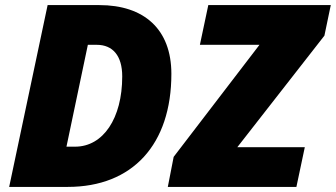

<svg xmlns="http://www.w3.org/2000/svg" viewBox="-20 -734 1319 754"><path d="M16 0H246C501 0 653 -167 653 -444C653 -620 545 -714 370 -714H167ZM639 0H1144L1177 -156H912L1254 -594L1279 -714H798L765 -558H999L662 -118ZM275 -158H241L325 -558H360C423 -558 460 -515 460 -434C460 -269 385 -158 275 -158Z"/></svg>

Font: Noto Sans Black
Style: Italic
Weight: 900
Italic angle: -12°
Designer: Monotype Design Team
Foundry: Monotype Imaging Inc.
Version: Version 2.013